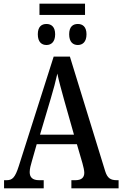

<svg xmlns="http://www.w3.org/2000/svg" viewBox="-20 -1021 663 1041"><path d="M194 -940H441V-1001H194ZM232 -777C257 -777 279 -793 279 -835C279 -877 257 -891 232 -891C206 -891 185 -877 185 -835C185 -793 206 -777 232 -777ZM402 -777C427 -777 449 -793 449 -835C449 -877 427 -891 402 -891C376 -891 355 -877 355 -835C355 -793 376 -777 402 -777ZM2 0H217V-44H192C156 -44 141 -60 141 -88C141 -105 147 -128 152 -144L179 -239H397L427 -136C432 -118 437 -97 437 -84C437 -58 421 -44 389 -44H367V0H623V-44H614C579 -44 562 -55 550 -94L359 -714H271L82 -121C62 -58 47 -44 16 -44H2ZM197 -291 255 -486C270 -536 282 -581 291 -622C299 -581 313 -534 328 -478L381 -291Z"/></svg>

Font: Noto Serif Condensed Medium
Style: Regular
Weight: 500
Width: 3
Designer: Monotype Design Team
Foundry: Monotype Imaging Inc.
Version: Version 2.015